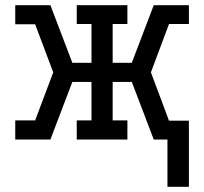

<svg xmlns="http://www.w3.org/2000/svg" viewBox="-20 -540 790 743"><path d="M628 183V0H575L490 -223H416V-74H473V0H277V-74H334V-223H260L175 0H39V-74H116L186 -260L116 -446H39V-520H175L260 -297H334V-447H277V-520H473V-447H416V-297H490L575 -520H711V-447H634L564 -260L634 -73H711V183Z"/></svg>

Font: Iosevka Plex Etoile
Style: Regular
Weight: 400
Designer: Belleve Invis
Foundry: Belleve Invis
Version: Version 25.1.1; ttfautohint (v1.8.4)